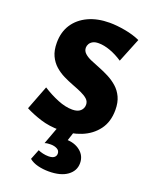

<svg xmlns="http://www.w3.org/2000/svg" viewBox="-170 -767 894 1126"><g transform="rotate(20 277.0 -204.0)"><path d="M349 -175Q349 -196 333.5 -210Q318 -224 292.5 -235.5Q267 -247 236.5 -258.5Q206 -270 175.5 -285Q145 -300 119.5 -322.5Q94 -345 78.5 -378Q63 -411 63 -459Q63 -526 94.5 -574Q126 -622 183 -648.5Q240 -675 316 -675Q359 -675 412 -665.5Q465 -656 507 -637L446 -486Q407 -512 368 -526Q329 -540 296 -540Q273 -540 259.5 -532.5Q246 -525 239.5 -513.5Q233 -502 233 -490Q233 -470 248.5 -455.5Q264 -441 289.5 -430Q315 -419 346 -407Q377 -395 408 -379Q439 -363 464.5 -340.5Q490 -318 505.5 -285Q521 -252 521 -205Q521 -131 484 -81.5Q447 -32 386 -7.5Q325 17 254 17Q188 17 133 -0.5Q78 -18 36 -40L94 -191Q141 -161 190 -141Q239 -121 282 -121Q315 -121 332 -136.5Q349 -152 349 -175ZM241 0H337L311 80L242 73Q251 65 269.5 60.5Q288 56 309 56Q362 56 397.5 84.5Q433 113 433 159Q433 207 391.5 237Q350 267 276 267Q240 267 208 259Q176 251 154 233L179 170Q192 176 209.5 180Q227 184 244 184Q268 184 279.5 175Q291 166 291 151Q291 132 274 123Q257 114 234 114Q224 114 215 115Q206 116 197 119Z"/></g></svg>

Font: Ysabeau Infant Black
Style: Regular
Weight: 900
Designer: Christian Thalmann (Catharsis Fonts)
Version: Version 2.001;gftools[0.9.30]; featfreeze: ss01,ss02,lnum